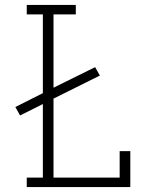

<svg xmlns="http://www.w3.org/2000/svg" viewBox="-20 -755 640 775"><path d="M88 0V-38H153V-335L61 -289L42 -323L153 -379V-697H88V-735H286V-697H196V-401L364 -484L383 -450L196 -357V-38H463V-145H506V0Z"/></svg>

Font: Iosevka Curly Slab XLtEx
Style: Regular
Weight: 200
Width: 7
Monospace: yes
Designer: Belleve Invis
Foundry: Belleve Invis
Version: Version 11.1.0; ttfautohint (v1.8.3)